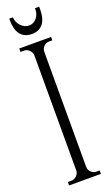

<svg xmlns="http://www.w3.org/2000/svg" viewBox="-163 -874 512 900"><g transform="rotate(-20 93.0 -424.5)"><path d="M171.9 -6.8H13.2V-23.9H30.8Q38.1 -23.9 45.2 -27.1Q52.2 -30.3 57.4 -35.4Q62.5 -40.5 65.7 -47.1Q68.8 -53.7 68.8 -61V-634.8Q68.8 -642.1 65.7 -648.9Q62.5 -655.8 57.4 -661.1Q52.2 -666.5 45.7 -669.7Q39.1 -672.9 32.2 -672.9H13.2V-689.9H171.9V-672.9H154.8Q139.6 -672.9 128.9 -661.4Q118.2 -649.9 118.2 -634.8V-61Q118.2 -53.7 121.1 -47.1Q124 -40.5 128.9 -35.4Q133.8 -30.3 140.6 -27.1Q147.5 -23.9 154.8 -23.9H171.9ZM168 -842.3V-829.1Q168 -809.1 164.1 -791.5Q160.2 -773.9 151.1 -761Q142.1 -748 127.9 -740.7Q113.8 -733.4 93.3 -733.4Q72.8 -733.4 58.3 -740.5Q43.9 -747.6 34.9 -760Q25.9 -772.5 21.5 -789.6Q17.1 -806.6 17.1 -827.1V-837.4H35.2Q35.6 -825.2 40.5 -814Q45.4 -802.7 53.5 -794.2Q61.5 -785.6 72 -780.5Q82.5 -775.4 94.2 -775.4Q106.4 -775.4 116.7 -781Q127 -786.6 134 -795.9Q141.1 -805.2 144.5 -817.4Q147.9 -829.6 147 -842.3Z"/></g></svg>

Font: Bigelow Rules
Style: Regular
Weight: 400
Designer: Astigmatic (AOETI)
Foundry: Astigmatic (AOETI)
Version: Version 1.001